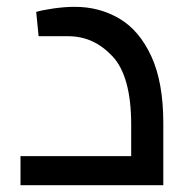

<svg xmlns="http://www.w3.org/2000/svg" viewBox="-20 -542 542 562"><path d="M458 -182V0H40V-85H364V-177Q364 -319 309 -377.5Q254 -436 180 -436H93L86 -507Q101 -512 135 -517Q169 -522 199 -522Q271 -522 329.5 -487.5Q388 -453 423 -377Q458 -301 458 -182Z"/></svg>

Font: Cairo SemiBold
Style: Regular
Weight: 600
Designer: Mohamed Gaber, the designers of Titillium
Foundry: Kief Type Foundry
Version: Version 2.009; ttfautohint (v1.5.33-1714) -l 8 -r 50 -G 200 